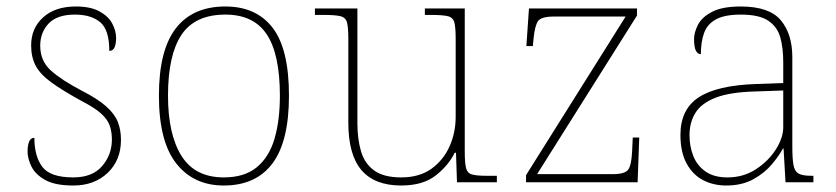

<svg xmlns="http://www.w3.org/2000/svg" viewBox="-20 -562 2579 592"><path d="M206 10Q150 10 119.5 -7Q89 -24 77 -48.5Q65 -73 65 -95Q65 -109 67.5 -118.5Q70 -128 74.5 -132.5Q79 -137 86 -137Q86 -80 110.5 -47.5Q135 -15 206 -15Q265 -15 295 -50Q325 -85 325 -132Q325 -156 318 -175.5Q311 -195 290.5 -213Q270 -231 229 -252Q171 -284 137.5 -308.5Q104 -333 90 -359.5Q76 -386 76 -422Q76 -475 113 -508.5Q150 -542 214 -542Q259 -542 286.5 -527Q314 -512 326 -489.5Q338 -467 338 -445Q338 -426 333 -415.5Q328 -405 317 -405Q317 -470 289 -493.5Q261 -517 211 -517Q156 -517 130 -489.5Q104 -462 104 -421Q104 -374 137 -344.5Q170 -315 231 -283Q282 -257 308 -233.5Q334 -210 343.5 -185.5Q353 -161 353 -131Q353 -68 312 -29Q271 10 206 10Z M670 10Q577 10 523.5 -58Q470 -126 470 -267Q470 -407 522 -474.5Q574 -542 675 -542Q770 -542 820.5 -476.5Q871 -411 871 -267Q871 -126 820 -58Q769 10 670 10ZM670 -15Q734 -15 772 -46.5Q810 -78 826.5 -134.5Q843 -191 843 -267Q843 -395 802.5 -456Q762 -517 675 -517Q581 -517 539.5 -454.5Q498 -392 498 -267Q498 -148 539.5 -81.5Q581 -15 670 -15Z M1217 10Q1135 10 1094.5 -37.5Q1054 -85 1054 -184V-442Q1054 -477 1050 -492.5Q1046 -508 1030 -512Q1014 -516 977 -516H951V-536H1082V-181Q1082 -134 1093 -96Q1104 -58 1133.5 -36.5Q1163 -15 1217 -15Q1273 -15 1310 -41.5Q1347 -68 1366 -110.5Q1385 -153 1385 -202V-442Q1385 -477 1381 -492.5Q1377 -508 1361 -512Q1345 -516 1308 -516H1290V-536H1413V-94Q1413 -60 1417 -44Q1421 -28 1435.5 -24Q1450 -20 1480 -20H1512V0H1389L1386 -91H1382Q1363 -52 1323.5 -21Q1284 10 1217 10Z M1602 0V-22L1909 -511H1688Q1649 -511 1639 -497Q1629 -483 1625 -442L1623 -420H1603L1611 -536H1944V-514L1636 -25H1868Q1907 -25 1917 -39Q1927 -53 1929 -95L1931 -138H1951L1946 0Z M2219 10Q2180 10 2148 -6.5Q2116 -23 2097 -58Q2078 -93 2078 -146Q2078 -225 2134.5 -262Q2191 -299 2312 -303L2395 -306V-371Q2395 -414 2386 -446.5Q2377 -479 2349 -498Q2321 -517 2264 -517Q2215 -517 2188 -502.5Q2161 -488 2151 -460.5Q2141 -433 2141 -395Q2131 -395 2125.5 -406Q2120 -417 2120 -441Q2120 -462 2132 -485.5Q2144 -509 2175.5 -525.5Q2207 -542 2264 -542Q2352 -542 2387.5 -499.5Q2423 -457 2423 -386V-110Q2423 -73 2426.5 -53.5Q2430 -34 2442 -27Q2454 -20 2481 -20H2488V0H2402L2396 -104H2394Q2383 -83 2360.5 -56Q2338 -29 2303 -9.5Q2268 10 2219 10ZM2223 -15Q2272 -15 2310.5 -40Q2349 -65 2372 -101Q2395 -137 2395 -170V-283L2309 -280Q2231 -278 2187 -261Q2143 -244 2124.5 -214.5Q2106 -185 2106 -145Q2106 -111 2117.5 -81.5Q2129 -52 2155 -33.5Q2181 -15 2223 -15Z"/></svg>

Font: Noto Serif Khmer Thin
Style: Regular
Weight: 250
Version: Version 2.003